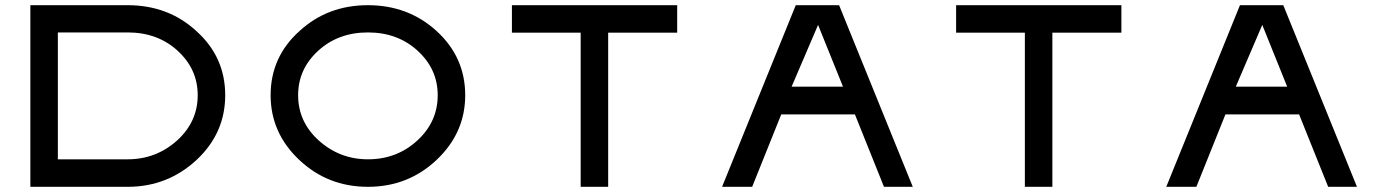

<svg xmlns="http://www.w3.org/2000/svg" viewBox="-20 -720 5330 740"><path d="M736 -601Q848 -501 848 -353Q848 -207 738 -104Q626 0 472 0H97V-700H472Q628 -700 736 -601ZM203 -106H472Q582 -106 663 -179Q742 -251 742 -353Q742 -454 664 -525Q587 -595 472 -595H203Z M1662 -601Q1773 -500 1773 -353Q1773 -208 1663 -104Q1553 0 1398 0Q1243 0 1133 -104Q1023 -208 1023 -353Q1023 -501 1135 -601Q1243 -700 1398 -700Q1553 -700 1662 -601ZM1129 -353Q1129 -251 1208 -179Q1289 -106 1398 -106Q1510 -106 1589 -179Q1667 -251 1667 -353Q1667 -454 1589 -525Q1512 -595 1398 -595Q1284 -595 1207 -525Q1129 -454 1129 -353Z M2590 -700V-594H2324V0H2218V-594H1953V-700Z M3387 0 3275 -279H2991L2879 0H2763L3047 -700H3214L3498 0ZM3031 -386H3229L3133 -624Z M4302 -700V-594H4036V0H3930V-594H3665V-700Z M5099 0 4987 -279H4703L4591 0H4475L4759 -700H4926L5210 0ZM4743 -386H4941L4845 -624Z"/></svg>

Font: Teller
Style: Regular
Weight: 400
Version: Version 3.020;FEAKit 1.0